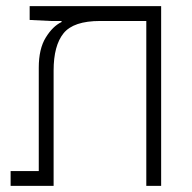

<svg xmlns="http://www.w3.org/2000/svg" viewBox="-20 -606 626 626"><path d="M505.4 0H457V-537.6H306.2Q219.7 -537.6 187.3 -497.6Q154.8 -457.5 154.8 -376V0H14.6V-48.3H106.4V-385.3Q106.4 -446.8 129.2 -483.6Q151.9 -520.5 180.7 -534.2V-537.6H145.5L76.7 -541V-585.9H505.4Z"/></svg>

Font: Cascadia Mono ExtraLight
Style: Regular
Weight: 200
Monospace: yes
Designer: Aaron Bell
Foundry: Saja Typeworks
Version: Version 2404.023; ttfautohint (v1.8.4)